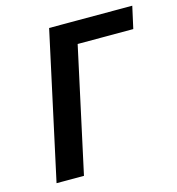

<svg xmlns="http://www.w3.org/2000/svg" viewBox="-100 -745 768 832"><g transform="rotate(-15 284.0 -329.0)"><path d="M52 0 195 -658H318L175 0ZM230 -559 252 -658H568L546 -559Z"/></g></svg>

Font: Ysabeau
Style: Bold Italic
Weight: 700
Italic angle: -12°
Designer: Christian Thalmann (Catharsis Fonts)
Version: Version 2.002